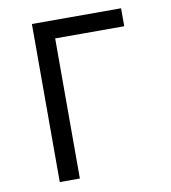

<svg xmlns="http://www.w3.org/2000/svg" viewBox="-81 -784 761 854"><g transform="rotate(-10 300.0 -357.0)"><path d="M522.9 -713.9V-632.8H210.9V0H120.1V-713.9Z"/></g></svg>

Font: Noto Mono
Style: Regular
Weight: 400
Designer: Monotype Design Team
Foundry: Monotype Imaging Inc.
Version: Version 1.00